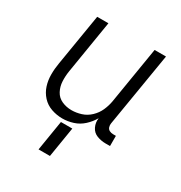

<svg xmlns="http://www.w3.org/2000/svg" viewBox="-172 -652 921 979"><g transform="rotate(30 288.0 -162.5)"><path d="M222 8Q253 8 284.5 -2Q316 -12 341 -35Q366 -58 382 -86Q378 -59 389.5 -35Q401 -11 425.5 -1.5Q450 8 477 8H503V-52H487Q475 -52 465 -57Q455 -62 451.5 -73Q448 -84 450 -95L522 -530H455L400 -195Q395 -167 383 -140Q371 -113 348.5 -91.5Q326 -70 297.5 -61Q269 -52 241 -52Q210 -52 183.5 -64Q157 -76 143.5 -101.5Q130 -127 128.5 -157Q127 -187 132 -218L183 -530H117L67 -227Q61 -193 61 -158.5Q61 -124 71 -93Q81 -62 103 -38Q125 -14 156.5 -3Q188 8 222 8ZM196 205H263L292 27H225Z"/></g></svg>

Font: Iosevka Sparkle Light
Style: Italic
Weight: 300
Italic angle: -9°
Designer: Belleve Invis
Foundry: Belleve Invis
Version: Version 4.5.0; ttfautohint (v1.8.3)